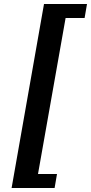

<svg xmlns="http://www.w3.org/2000/svg" viewBox="-20 -760 455 960"><path d="M38 180 200 -740H415L403 -670H308L170 110H265L253 180Z"/></svg>

Font: Cuprum
Style: Bold Italic
Weight: 700
Italic angle: -10°
Designer: Jovanny Lemonad
Foundry: Jovanny Lemonad
Version: Version 3.000